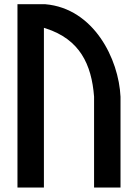

<svg xmlns="http://www.w3.org/2000/svg" viewBox="-20 -872 636 885"><path d="M182.4 -7.5V-743.8L191.5 -740.9C347.1 -690.7 402.2 -576.1 413.6 -426.6L413.6 -426.3V-7.5H535.5V-425.8C527.5 -600.5 412.1 -833.2 189.2 -852.5H60.5V-7.5ZM535.5 -426 535.5 -425.7C535.5 -425.7 535.5 -425.8 535.5 -425.8Z"/></svg>

Font: Stormning
Style: Light
Weight: 400
Designer: Robert Jablonski, Mew Too
Foundry: Cannot Into Space Fonts
Version: Version 0.90